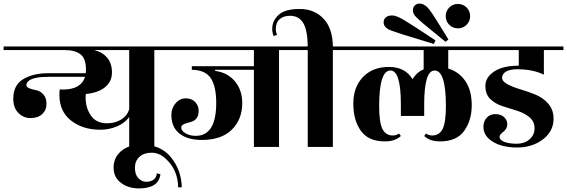

<svg xmlns="http://www.w3.org/2000/svg" viewBox="-40 -819 3160 1070"><path d="M920 -560V-540H820V0H680V-167Q655 -132 610.5 -114Q566 -96 520 -96Q420 -96 355.5 -147.5Q291 -199 291 -289Q291 -307 293 -321Q303 -320 310 -320Q412 -320 434 -391H231Q151 -391 122 -370Q107 -359 107 -346Q107 -333 124.5 -326.5Q142 -320 163 -316Q184 -312 201.5 -293Q219 -274 219 -239.5Q219 -205 195 -183Q171 -161 130.5 -161Q90 -161 62 -190Q34 -219 34 -268Q34 -345 89.5 -378Q145 -411 228 -411H438Q439 -417 439 -431Q439 -493 408.5 -516.5Q378 -540 319 -540H-20V-560ZM438 -292 437 -277Q437 -218 466.5 -175Q496 -132 557 -132Q602 -132 635.5 -153Q669 -174 680 -210V-540H485Q532 -528 558 -496.5Q584 -465 584 -415Q584 -365 546 -333.5Q508 -302 438 -295Z M884 66Q848 32 805 32Q762 32 737 55Q712 78 712 116Q712 154 731 174Q750 194 775 194Q800 194 816 182Q832 170 834 147L854 152Q844 231 735 231Q675 231 634 200Q593 169 593 114.5Q593 60 634.5 23.5Q676 -13 750 -13Q856 -13 913.5 58.5Q971 130 973 225H953Q951 127 884 66Z M1615 -560V-540H1515V0H1375V-430H1159V-424Q1228 -415 1269 -366Q1310 -317 1310 -245Q1310 -154 1252 -96.5Q1194 -39 1084 -39Q1006 -39 960.5 -74.5Q915 -110 915 -179Q915 -216 938.5 -243.5Q962 -271 995 -271Q1028 -271 1047.5 -250.5Q1067 -230 1067 -203Q1067 -176 1057 -162Q1047 -148 1032.5 -142.5Q1018 -137 1004 -134Q970 -125 970 -109Q970 -90 994 -76Q1018 -62 1051 -62Q1165 -62 1165 -245Q1165 -338 1134.5 -383.5Q1104 -429 1029 -430V-450H1375V-540H880V-560Z M1915 -560V-540H1815V0H1675V-540H1575V-560H1675Q1674 -650 1650 -690.5Q1626 -731 1576 -731Q1540 -731 1518.5 -712Q1497 -693 1497 -658Q1497 -641 1504 -625L1485 -618Q1477 -637 1477 -658Q1477 -703 1512.5 -736Q1548 -769 1630 -769Q1712 -769 1763 -715Q1814 -661 1815 -560Z M2643 -540H2458V-437Q2518 -419 2553.5 -367Q2589 -315 2589 -232Q2589 -149 2547 -90Q2505 -31 2413 -31Q2356 -31 2324 -61L2334 -75Q2349 -64 2369 -64Q2408 -64 2426.5 -100Q2445 -136 2445 -227Q2445 -426 2382 -426Q2324 -426 2324 -237V-173H2194V-237Q2194 -426 2136 -426Q2073 -426 2073 -227Q2073 -136 2091.5 -100Q2110 -64 2149 -64Q2169 -64 2184 -75L2194 -61Q2162 -31 2105 -31Q2013 -31 1971 -90Q1929 -149 1929 -241.5Q1929 -334 1983 -390Q2037 -446 2127.5 -446Q2218 -446 2259 -378Q2282 -416 2321 -433V-540H1875V-560H2643Z M2560 -777.5Q2580 -758 2580 -729Q2580 -700 2560 -680.5Q2540 -661 2512 -661Q2484 -661 2464 -680.5Q2444 -700 2444 -729Q2444 -758 2464 -777.5Q2484 -797 2512 -797Q2540 -797 2560 -777.5ZM2098 -694Q2098 -712 2110.5 -722.5Q2123 -733 2145.5 -733Q2168 -733 2210.5 -708Q2253 -683 2387 -594L2378 -574Q2331 -589 2277 -605Q2198 -628 2142 -648Q2098 -664 2098 -694ZM2297 -799Q2327 -799 2352.5 -766Q2378 -733 2459 -599L2443 -586Q2415 -609 2374.5 -642Q2334 -675 2316 -690Q2298 -705 2279.5 -723.5Q2261 -742 2261 -760.5Q2261 -779 2272 -789Q2283 -799 2297 -799Z M2603 -540V-560H3100V-540H2991V-403Q2929 -433 2843 -433Q2800 -433 2779 -419.5Q2758 -406 2758 -386Q2758 -366 2787.5 -350Q2817 -334 2859 -321.5Q2901 -309 2943.5 -292Q2986 -275 3015.5 -241Q3045 -207 3045 -158Q3045 -87 2985.5 -42Q2926 3 2842.5 3Q2759 3 2706.5 -29Q2654 -61 2654 -113Q2654 -142 2672 -162.5Q2690 -183 2720.5 -183Q2751 -183 2769 -166.5Q2787 -150 2787 -126Q2787 -102 2765.5 -85Q2744 -68 2744 -58Q2744 -38 2771.5 -28Q2799 -18 2840.5 -18Q2882 -18 2910.5 -42Q2939 -66 2939 -104Q2939 -142 2911 -165.5Q2883 -189 2842.5 -201.5Q2802 -214 2761.5 -227Q2721 -240 2693 -266.5Q2665 -293 2665 -340.5Q2665 -388 2714 -420.5Q2763 -453 2851 -453V-540Z"/></svg>

Font: Rozha One
Style: Regular
Weight: 400
Designer: Tim Donaldson, Indian Type Foundry
Foundry: Indian Type Foundry
Version: Version 1.301;PS 1.0;hotconv 1.0.78;makeotf.lib2.5.61930; tt